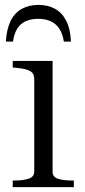

<svg xmlns="http://www.w3.org/2000/svg" viewBox="-20 -765 348 785"><path d="M137 -745Q99 -745 69.5 -729Q40 -713 23.5 -679.5Q7 -646 4 -595H33Q38 -628 51 -648.5Q64 -669 85.5 -678.5Q107 -688 136 -688Q165 -688 186.5 -678.5Q208 -669 222 -648.5Q236 -628 241 -595H270Q268 -646 251 -679.5Q234 -713 205 -729Q176 -745 137 -745ZM195 -516V-64Q195 -41 217.5 -34Q240 -27 274 -27H282V0H32V-27H40Q75 -27 97.5 -34.5Q120 -42 120 -64V-442Q120 -464 105 -473.5Q90 -483 53 -487L32 -489V-516Z"/></svg>

Font: Roboto Serif 120pt Expanded Light
Style: Regular
Weight: 300
Width: 7
Designer: Greg Gazdowicz
Foundry: Commercial Type
Version: Version 1.008